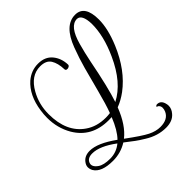

<svg xmlns="http://www.w3.org/2000/svg" viewBox="-243 -794 1044 1044"><g transform="rotate(-45 278.5 -272.5)"><path d="M510.4 -664.8Q584 -664.8 584 -554.4Q584 -484 545.6 -392Q489.6 -258.4 393.6 -186.4Q356.8 -159.2 318.4 -144.8Q280 -45.6 221.6 0Q301.6 59.2 337.6 77.2Q373.6 95.2 407.2 95.2Q465.6 95.2 484 54.4Q489.6 41.6 489.6 30.4Q489.6 19.2 483.6 11.6Q477.6 4 469.6 4Q472 -5.6 481.6 -5.6Q508.8 -5.6 517.6 24.8Q520.8 35.2 520.8 44.8Q520.8 68.8 502.4 89.6Q476.8 120 426.4 120Q363.2 120 304.8 83.2Q272 63.2 257.2 52Q242.4 40.8 204.8 12Q155.2 43.2 95.2 43.2Q6.4 43.2 -20 -1.6Q-27.2 -15.2 -27.2 -30Q-27.2 -44.8 -14.4 -60.8Q5.6 -85.6 43.2 -85.6Q103.2 -85.6 192.8 -20.8Q228.8 -57.6 257.6 -130.4Q249.6 -129.6 234.4 -129.6Q104 -129.6 43.2 -233.6Q6.4 -297.6 6.4 -375.2Q6.4 -401.6 10.4 -428.8Q24.8 -530.4 85.6 -584Q127.2 -619.2 180 -619.2Q232.8 -619.2 261.6 -584.8Q290.4 -550.4 292 -500Q292 -492.8 284 -488.4Q276 -484 268 -486Q260 -488 260 -496Q258.4 -544 240.8 -572.4Q223.2 -600.8 177.6 -600.8Q105.6 -600.8 61.6 -521.6Q26.4 -459.2 26.4 -384Q26.4 -246.4 115.2 -184.8Q164 -150.4 233.6 -150.4Q249.6 -150.4 266.4 -152.8Q284.8 -202.4 305.6 -282.8Q326.4 -363.2 342.8 -422.8Q359.2 -482.4 381.6 -541.6Q428 -664.8 510.4 -664.8ZM501.6 -641.6Q445.6 -641.6 416 -533.6Q401.6 -481.6 390.4 -426.4Q357.6 -257.6 329.6 -174.4Q428 -224.8 490.4 -363.2Q540.8 -473.6 540 -566.4Q537.6 -640 501.6 -641.6ZM43.2 -65.6Q7.2 -65.6 -2.8 -40.4Q-12.8 -15.2 19.2 7.2Q43.2 24 92 24Q140.8 24 178.4 -7.2Q100 -65.6 43.2 -65.6Z"/></g></svg>

Font: Rouge Script
Style: Regular
Weight: 400
Designer: Sabrina Mariela Lopez
Foundry: Typesenses
Version: Version 1.003